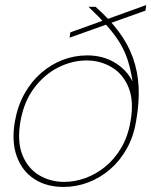

<svg xmlns="http://www.w3.org/2000/svg" viewBox="-20 -727 598 759"><path d="M231 12Q164 12 116 -19Q68 -50 46.5 -108.5Q25 -167 39 -248Q50 -309 77 -357Q104 -405 142.5 -438.5Q181 -472 227.5 -490Q274 -508 325 -508Q386 -508 433 -480Q480 -452 504 -405Q497 -451 485.5 -487.5Q474 -524 454 -557Q434 -590 403.5 -624.5Q373 -659 330 -700H358Q412 -652 449 -602.5Q486 -553 505.5 -498.5Q525 -444 528 -382.5Q531 -321 518 -248Q508 -187 481 -139Q454 -91 415 -57.5Q376 -24 329 -6Q282 12 231 12ZM234 -8Q276 -8 317.5 -23Q359 -38 396 -68Q433 -98 459.5 -143Q486 -188 496 -248Q510 -327 488.5 -380.5Q467 -434 422 -461Q377 -488 322 -488Q266 -488 211.5 -461Q157 -434 116 -380.5Q75 -327 61 -248Q47 -168 68.5 -114.5Q90 -61 134.5 -34.5Q179 -8 234 -8ZM255 -578 258 -599 558 -707 555 -685Z"/></svg>

Font: DM Sans 28pt Thin
Style: Italic
Weight: 250
Italic angle: -10°
Version: Version 4.004;gftools[0.9.30]